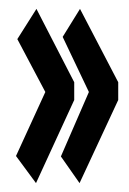

<svg xmlns="http://www.w3.org/2000/svg" viewBox="-20 -450 290 432"><path d="M159 -38 117 -98 180 -243 121 -367 160 -430 246 -265V-225ZM61 -38 16 -99 82 -243 19 -362 62 -430 147 -265V-225Z"/></svg>

Font: Inconsolata UltraCondensed Black
Style: Regular
Weight: 900
Width: 1
Monospace: yes
Designer: Raph Levien, Cyreal, Brenton Simpson
Foundry: Raph Levien, Cyreal, Google
Version: Version 3.001; ttfautohint (v1.8.2.53-6de2)